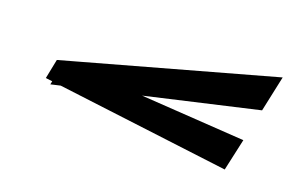

<svg xmlns="http://www.w3.org/2000/svg" viewBox="-43 -423 610 388"><g transform="rotate(15 262.5 -229.0)"><path d="M59.5 -199 75.5 -251 465.5 -191 444.5 -124 47.5 -209 59.5 -250 509.5 -334 486.5 -259Z"/></g></svg>

Font: Newsreader 36pt ExtraBold
Style: Italic
Weight: 800
Italic angle: -17°
Designer: Hugues Gentile
Foundry: Production Type
Version: Version 1.003